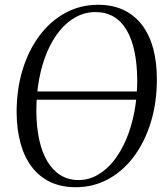

<svg xmlns="http://www.w3.org/2000/svg" viewBox="-20 -772 694 803"><path d="M296.5 11Q236 11 190 -11Q144 -33 112.8 -74.2Q81.5 -115.5 65.8 -173.2Q50 -231 49.5 -302.5Q49.5 -399.5 74.8 -481.2Q100 -563 145.8 -623.8Q191.5 -684.5 253.8 -718.2Q316 -752 390 -752Q451.5 -752 497.8 -729.8Q544 -707.5 574.8 -666.5Q605.5 -625.5 620.8 -568.8Q636 -512 636 -442.5Q636.5 -346.5 611.8 -264Q587 -181.5 541.8 -119.8Q496.5 -58 434 -23.5Q371.5 11 296.5 11ZM308.5 -19Q351 -19 388.5 -40.5Q426 -62 456.2 -100.2Q486.5 -138.5 508.5 -191Q530.5 -243.5 542.2 -305.8Q554 -368 554 -436Q553.5 -504.5 542.2 -557.5Q531 -610.5 509 -647.2Q487 -684 454.5 -702.8Q422 -721.5 379 -721.5Q336.5 -721.5 298.8 -701.5Q261 -681.5 230.2 -644.2Q199.5 -607 177.5 -555.5Q155.5 -504 143.8 -441.2Q132 -378.5 132 -307.5Q132.5 -240 144.2 -186.8Q156 -133.5 178.8 -96Q201.5 -58.5 234 -38.8Q266.5 -19 308.5 -19ZM595 -389.5 590 -355H91L95.5 -389.5Z"/></svg>

Font: Merriweather 120pt Light
Style: Italic
Weight: 300
Italic angle: -7.8°
Version: Version 2.101